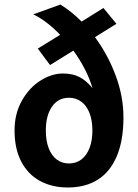

<svg xmlns="http://www.w3.org/2000/svg" viewBox="-20 -811 608 843"><path d="M338.4 -716.3 434.1 -775.9 491.2 -706.5 397 -647.9Q454.1 -570.3 488 -479Q522 -387.7 522 -295.9Q522 -194.3 492.9 -125.5Q463.9 -56.6 409.4 -22.2Q355 12.2 277.8 12.2Q208.5 12.2 155.5 -16.6Q102.5 -45.4 73.2 -101.8Q43.9 -158.2 43.9 -237.8Q43.9 -312.5 76.4 -369.6Q108.9 -426.8 158.2 -457.5Q207.5 -488.3 256.3 -488.3Q299.3 -488.3 329.6 -472.4Q359.9 -456.5 386.2 -423.8Q374 -465.3 352.3 -507.6Q330.6 -549.8 302.2 -588.9L199.7 -525.4L146 -597.7L244.1 -658.2Q185.1 -719.7 126 -748L245.1 -791Q294.4 -760.7 338.4 -716.3ZM282.7 -93.3Q314.5 -93.3 337.6 -111.1Q360.8 -128.9 373.3 -161.6Q385.7 -194.3 385.7 -237.8Q385.7 -282.7 372.8 -315.2Q359.9 -347.7 336.7 -364.7Q313.5 -381.8 282.7 -381.8Q235.4 -381.8 208.3 -342.8Q181.2 -303.7 181.2 -237.8Q181.2 -192.9 193.8 -160.2Q206.5 -127.4 229.5 -110.4Q252.4 -93.3 282.7 -93.3Z"/></svg>

Font: Lesson One
Style: Bold
Weight: 700
Designer: But Ko, Victor Gaultney, Annie Olsen, Julie Remington, Don Collingsworth, Eric Hays, Becca Hirsbrunner
Version: Version 1.100